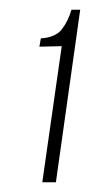

<svg xmlns="http://www.w3.org/2000/svg" viewBox="-20 -611 185 395"><path d="M67 -236 107 -516 61 -515 64 -532Q94 -534 107 -550.5Q120 -567 127 -591H145L95 -236Z"/></svg>

Font: Alumni Sans ExtraLight
Style: Italic
Weight: 250
Italic angle: -8°
Version: Version 1.016